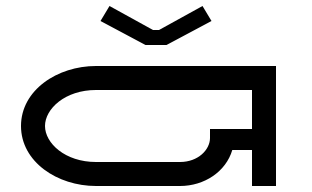

<svg xmlns="http://www.w3.org/2000/svg" viewBox="-20 -620 1040 640"><path d="M685 -550 655 -600 510 -520H490L345 -600L315 -550L465 -470H535ZM900 -400H300C171.3 -400 50 -319.6 50 -200C50 -80.4 171.3 0 300 0H580C661.1 0 733 -47.8 754.3 -120H820V0H900ZM820 -320V-190H680V-160C680 -121.1 640.5 -80 580 -80H300C196.9 -80 130 -142.9 130 -200C130 -257.1 196.9 -320 300 -320Z"/></svg>

Font: KetosagCBd
Style: Regular
Weight: 500
Designer: gluk
Foundry: gluk
Version: Version 00.0024